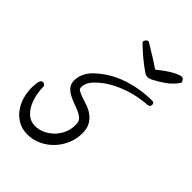

<svg xmlns="http://www.w3.org/2000/svg" viewBox="-206 -757 887 887"><g transform="rotate(45 237.0 -314.0)"><path d="M450.2 -468.8Q450.2 -456.1 438.5 -454.1Q433.6 -452.1 429.2 -452.6Q424.8 -453.1 419.9 -452.1Q408.2 -451.2 397 -449.2Q385.7 -447.3 374 -445.3Q321.3 -434.6 271 -410.6Q220.7 -386.7 183.6 -347.7Q172.9 -335.9 166.5 -322.8Q160.2 -309.6 160.2 -293Q160.2 -282.2 171.9 -276.4Q183.6 -270.5 200.7 -264.6Q217.8 -258.8 237.8 -252Q257.8 -245.1 274.9 -232.4Q292 -219.7 303.7 -199.7Q315.4 -179.7 315.4 -148.4Q315.4 -112.3 301.8 -79.1Q288.1 -45.9 263.7 -20Q239.3 5.9 207 21Q174.8 36.1 138.7 36.1Q104.5 36.1 78.6 21.5Q52.7 6.8 35.2 -16.6Q17.6 -40 8.8 -69.8Q0 -99.6 0 -130.9Q0 -136.7 0.5 -146Q1 -155.3 2.4 -164.1Q3.9 -172.9 7.8 -179.7Q11.7 -186.5 19.5 -186.5Q24.4 -186.5 29.8 -182.6Q35.2 -178.7 35.2 -172.9Q35.2 -150.4 40.5 -123Q45.9 -95.7 57.6 -72.3Q69.3 -48.8 88.9 -32.7Q108.4 -16.6 136.7 -16.6Q162.1 -16.6 185.5 -27.8Q209 -39.1 227.1 -57.6Q245.1 -76.2 255.4 -100.1Q265.6 -124 265.6 -149.4V-159.2Q265.6 -175.8 254.4 -186.5Q243.2 -197.3 226.6 -204.6Q210 -211.9 190.4 -218.8Q170.9 -225.6 154.3 -234.9Q137.7 -244.1 126.5 -257.8Q115.2 -271.5 115.2 -293.9Q115.2 -317.4 125.5 -338.9Q135.7 -360.4 152.3 -377Q210 -432.6 284.7 -457.5Q359.4 -482.4 438.5 -482.4Q444.3 -482.4 447.3 -478Q450.2 -473.6 450.2 -468.8ZM473.6 -636.7Q453.1 -605.5 424.8 -585.4Q396.5 -565.4 364.3 -548.8Q352.5 -543.9 344.7 -543.9Q332 -543.9 322.3 -551.8Q293 -571.3 266.1 -594.2Q239.3 -617.2 213.9 -641.6Q213.9 -642.6 213.4 -643.6Q212.9 -644.5 212.9 -645.5Q212.9 -651.4 218.3 -657.7Q223.6 -664.1 229.5 -664.1H232.4L299.8 -623Q302.7 -621.1 309.6 -616.7Q316.4 -612.3 324.2 -606.9Q332 -601.6 338.4 -597.7Q344.7 -593.8 345.7 -593.8Q353.5 -600.6 367.7 -611.3Q381.8 -622.1 397.9 -632.3Q414.1 -642.6 429.7 -649.9Q445.3 -657.2 456.1 -657.2Q462.9 -657.2 468.3 -649.9Q473.6 -642.6 473.6 -636.7Z"/></g></svg>

Font: Calligraffiti
Style: Regular
Weight: 400
Designer: Dathan Boardman
Foundry: Open Window
Version: Version 1.000